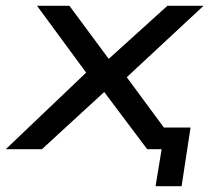

<svg xmlns="http://www.w3.org/2000/svg" viewBox="-30 -516 747 664"><path d="M508 128 529 0H480L491 -75H629L598 128ZM-10 0 288 -284 295 -228 98 -496H210L350 -307H340L549 -496H674L388 -230L387 -278L592 0H479L328 -201L336 -203L115 0Z"/></svg>

Font: Nunito Sans 7pt Expanded
Style: Italic
Weight: 400
Width: 7
Italic angle: -9°
Designer: Vernon Adams
Foundry: Vernon Adams
Version: Version 3.101;gftools[0.9.27]